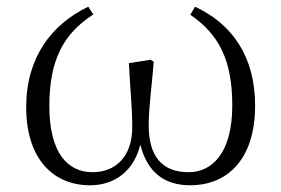

<svg xmlns="http://www.w3.org/2000/svg" viewBox="-20 -538 838 572"><path d="M248 14C323 14 379 -30 398 -107C419 -25 469 14 547 14C651 14 740 -56 740 -224C740 -370 671 -467 561 -518L547 -494C632 -436 672 -359 672 -224C672 -81 611 -25 542 -25C462 -25 423 -73 423 -165C423 -217 432 -278 438 -354L429 -360L364 -350C368 -267 374 -218 374 -159C374 -70 323 -25 256 -25C181 -25 127 -83 127 -222C127 -361 170 -438 258 -495L243 -518C134 -466 58 -367 58 -219C58 -61 142 14 248 14Z"/></svg>

Font: Noto Serif CJK TC Light
Style: Regular
Weight: 300
Designer: Ryoko NISHIZUKA 西塚涼子 (kana & ideographs); Frank Grießhammer (Latin, Greek & Cyrillic); Wenlong ZHANG 张文龙 (bopomofo); San
Foundry: Adobe
Version: Version 2.001;hotconv 1.1.0;makeotfexe 2.6.0